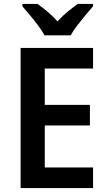

<svg xmlns="http://www.w3.org/2000/svg" viewBox="-20 -1051 549 978"><path d="M454 -93H85V-807H454V-702H208V-517H438V-412H208V-198H454ZM207 -871Q195 -893 175 -920Q155 -947 133 -973Q111 -999 94 -1019V-1031H171Q194 -1015 221.5 -992Q249 -969 273 -942Q298 -970 324.5 -991.5Q351 -1013 376 -1031H454V-1019Q437 -1000 415 -973.5Q393 -947 372.5 -920Q352 -893 340 -871Z"/></svg>

Font: Noto Sans Telugu UI SemiCondensed SemiBold
Style: Regular
Weight: 600
Width: 4
Designer: Jelle Bosma - Monotype Design Team
Foundry: Monotype Imaging Inc.
Version: Version 2.005; ttfautohint (v1.8.4.7-5d5b)